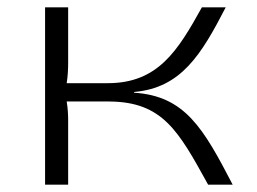

<svg xmlns="http://www.w3.org/2000/svg" viewBox="-20 -504 702 524"><path d="M346 -253C474 -264 529 -354 596 -484H531C465 -365 411 -277 274 -277H162C165 -296 166 -314 166 -334V-484H103V0H166V-176C166 -192 165 -209 162 -227H278C424 -226 467 -147 548 0H615C535 -154 485 -242 346 -251Z"/></svg>

Font: Exo 2 Light Expanded
Style: Regular
Weight: 300
Width: 7
Designer: Natanael Gama
Version: Version 1.001;PS 001.001;hotconv 1.0.70;makeotf.lib2.5.58329